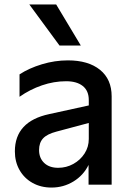

<svg xmlns="http://www.w3.org/2000/svg" viewBox="-20 -832 593 865"><path d="M47 -150Q47 -285 202 -318L380 -357V-381Q380 -423 353 -444.5Q326 -466 278 -466Q223 -466 169 -447.5Q115 -429 68 -396V-497Q111 -525 169 -542.5Q227 -560 286 -560Q378 -560 430.5 -517.5Q483 -475 483 -398V0H379V-89Q356 -42 311 -14.5Q266 13 212 13Q164 13 126.5 -8Q89 -29 68 -66Q47 -103 47 -150ZM242 -76Q279 -76 310.5 -93.5Q342 -111 361 -140.5Q380 -170 380 -206V-278L234 -239Q192 -228 174 -208.5Q156 -189 156 -156Q156 -120 179 -98Q202 -76 242 -76ZM248 -627 112 -812H233L344 -627Z"/></svg>

Font: Application Medium
Style: Regular
Weight: 500
Designer: Wei Huang
Foundry: Wei Huang
Version: Version 0.012